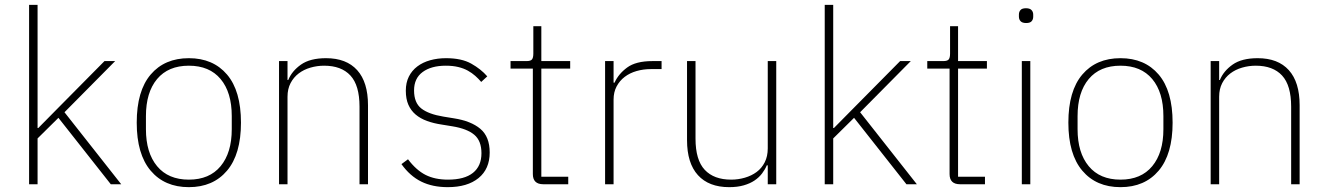

<svg xmlns="http://www.w3.org/2000/svg" viewBox="-20 -760 5473 792"><path d="M100 -740H135V-232H138L218 -313L411 -508H455L246 -297L480 0H437L221 -274L135 -189V0H100Z M759 12Q659 12 601.5 -56Q544 -124 544 -254Q544 -385 601.5 -452.5Q659 -520 759 -520Q859 -520 916.5 -452.5Q974 -385 974 -254Q974 -124 916.5 -56Q859 12 759 12ZM759 -19Q844 -19 890 -74.5Q936 -130 936 -227V-281Q936 -379 890 -434Q844 -489 759 -489Q674 -489 628 -434Q582 -379 582 -281V-227Q582 -130 628 -74.5Q674 -19 759 -19Z M1131 0V-508H1166V-430H1169Q1184 -467 1221.5 -493.5Q1259 -520 1325 -520Q1409 -520 1453.5 -470.5Q1498 -421 1498 -326V0H1463V-320Q1463 -408 1425.5 -448.5Q1388 -489 1317 -489Q1288 -489 1260.5 -481Q1233 -473 1212 -457Q1191 -441 1178.5 -417Q1166 -393 1166 -361V0Z M1827 12Q1764 12 1717.5 -11Q1671 -34 1636 -83L1663 -103Q1697 -58 1735.5 -38.5Q1774 -19 1828 -19Q1896 -19 1931 -47Q1966 -75 1966 -128Q1966 -179 1936.5 -204Q1907 -229 1846 -239L1803 -246Q1769 -251 1741.5 -261Q1714 -271 1694.5 -287.5Q1675 -304 1664.5 -328Q1654 -352 1654 -386Q1654 -419 1666.5 -444Q1679 -469 1701.5 -486Q1724 -503 1754.5 -511.5Q1785 -520 1820 -520Q1884 -520 1924 -497.5Q1964 -475 1990 -445L1965 -422Q1954 -435 1940.5 -447Q1927 -459 1910 -468.5Q1893 -478 1870.5 -483.5Q1848 -489 1819 -489Q1759 -489 1723.5 -463Q1688 -437 1688 -387Q1688 -336 1718 -312.5Q1748 -289 1809 -279L1852 -272Q1923 -261 1961.5 -228.5Q2000 -196 2000 -131Q2000 -63 1954 -25.5Q1908 12 1827 12Z M2221 0Q2178 0 2178 -42V-477H2086V-508H2152Q2169 -508 2174.5 -515Q2180 -522 2180 -539V-652H2213V-508H2332V-477H2213V-31H2324V0Z M2476 0V-508H2511V-419H2515Q2531 -455 2567 -481.5Q2603 -508 2671 -508H2709V-475H2665Q2634 -475 2606 -467Q2578 -459 2557 -443Q2536 -427 2523.5 -403.5Q2511 -380 2511 -349V0Z M3147 -78H3143Q3136 -61 3123.5 -44.5Q3111 -28 3092.5 -15.5Q3074 -3 3048 4.5Q3022 12 2988 12Q2904 12 2859 -37.5Q2814 -87 2814 -182V-508H2849V-188Q2849 -100 2887 -59.5Q2925 -19 2996 -19Q3025 -19 3052.5 -27Q3080 -35 3101 -50.5Q3122 -66 3134.5 -90.5Q3147 -115 3147 -148V-508H3182V0H3147Z M3382 -740H3417V-232H3420L3500 -313L3693 -508H3737L3528 -297L3762 0H3719L3503 -274L3417 -189V0H3382Z M3940 0Q3897 0 3897 -42V-477H3805V-508H3871Q3888 -508 3893.5 -515Q3899 -522 3899 -539V-652H3932V-508H4051V-477H3932V-31H4043V0Z M4213 -665Q4197 -665 4190 -672.5Q4183 -680 4183 -691V-700Q4183 -711 4189.5 -718.5Q4196 -726 4212 -726Q4228 -726 4235 -718.5Q4242 -711 4242 -700V-691Q4242 -680 4235.5 -672.5Q4229 -665 4213 -665ZM4195 -508H4230V0H4195Z M4602 12Q4502 12 4444.5 -56Q4387 -124 4387 -254Q4387 -385 4444.5 -452.5Q4502 -520 4602 -520Q4702 -520 4759.5 -452.5Q4817 -385 4817 -254Q4817 -124 4759.5 -56Q4702 12 4602 12ZM4602 -19Q4687 -19 4733 -74.5Q4779 -130 4779 -227V-281Q4779 -379 4733 -434Q4687 -489 4602 -489Q4517 -489 4471 -434Q4425 -379 4425 -281V-227Q4425 -130 4471 -74.5Q4517 -19 4602 -19Z M4974 0V-508H5009V-430H5012Q5027 -467 5064.5 -493.5Q5102 -520 5168 -520Q5252 -520 5296.5 -470.5Q5341 -421 5341 -326V0H5306V-320Q5306 -408 5268.5 -448.5Q5231 -489 5160 -489Q5131 -489 5103.5 -481Q5076 -473 5055 -457Q5034 -441 5021.5 -417Q5009 -393 5009 -361V0Z"/></svg>

Font: IBM Plex Sans Thai ExtLt
Style: Regular
Weight: 200
Designer: Mike Abbink, Paul van der Laan, Pieter van Rosmalen, Ben Mitchell, Mark Frömberg
Foundry: Bold Monday
Version: Version 1.2